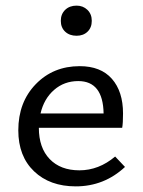

<svg xmlns="http://www.w3.org/2000/svg" viewBox="-20 -657 508 682"><path d="M252 -530Q227 -530 211.5 -544.5Q196 -559 196 -583Q196 -607 211.5 -622Q227 -637 252 -637Q275 -637 290.5 -622Q306 -607 306 -583Q306 -559 291 -544.5Q276 -530 252 -530ZM389 -101 424 -64Q350 5 249 5Q157 5 101 -48.5Q45 -102 45 -194Q45 -294 107 -358Q169 -422 263 -422Q338 -422 377.5 -377Q417 -332 417 -254Q417 -219 414 -203H118Q118 -132 156.5 -92Q195 -52 262 -52Q331 -52 389 -101ZM258 -369Q208 -369 172 -337.5Q136 -306 124 -254H348Q346 -369 258 -369Z"/></svg>

Font: EauTestText Medium
Style: Regular
Weight: 500
Designer: Christian Thalmann (Catharsis Fonts)
Version: Version 0.001;PS 000.001;hotconv 1.0.88;makeotf.lib2.5.64775